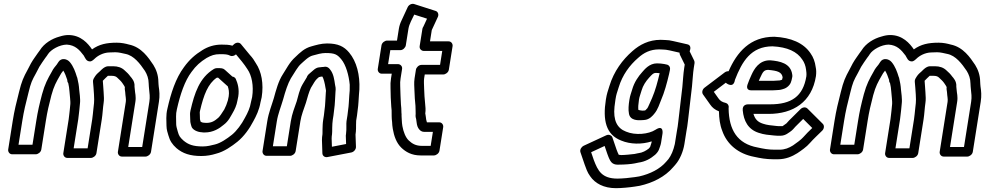

<svg xmlns="http://www.w3.org/2000/svg" viewBox="-20 -767 5146 1003"><path d="M461.8 -144 437.7 8H364.7L388.8 -144C390.2 -152.6 391.4 -163.7 391.9 -170C393.3 -179.1 393.9 -185.2 394.6 -193.7L397.6 -224.9C401.1 -249.9 394.6 -286.3 393.7 -298.5C392.5 -318.6 388.8 -340 384.6 -356.3C384.1 -360.7 382.9 -363 381.8 -365C373.7 -391.9 363.6 -420.4 344.8 -442.7C329.6 -460.7 300.1 -465.7 286 -444.2L276.2 -429.4C268.5 -419.7 258.8 -409.5 250.5 -392.3C229.1 -355 214.1 -327.5 199.7 -274.7C185.7 -221.4 177.6 -186.7 169.4 -135L149.7 -11H76.7L96.4 -135C104.9 -188.6 114.2 -225.4 128.5 -281.8C142.1 -337.5 146.4 -345.2 168.4 -385.2L185.5 -418C195 -434.4 205.9 -448.2 217.4 -465.4C224 -473.7 226.8 -477.8 230.6 -484C245.5 -507.6 290.8 -533.6 329 -534C373.1 -531.4 395.4 -506.1 417.5 -476.8C425 -464.9 429.7 -446.1 450.6 -446.2C460.9 -446.2 472.8 -458.8 473.8 -459.7C490.7 -476.4 519.4 -492.1 551.1 -493C564.8 -493.7 574.8 -494 582.2 -494C601.6 -494 619 -488.6 635.3 -485.4C679.5 -476.9 711.6 -434.4 737.3 -396.3C748.7 -377.8 756.5 -355.8 756.7 -330.9C756.8 -326 757.1 -320.8 757.6 -314.9L758.7 -302.9C760.9 -279 764.5 -262.2 760.2 -235L722.8 1H649.8L687.2 -235C691.7 -263.5 685.2 -281.1 684.5 -296.9C684.3 -302.9 683 -311.5 682.7 -314.6C685.1 -342.6 667 -360.5 661.4 -367.1C651.9 -380.2 642.9 -389.2 630.9 -399.5C616.1 -413.8 596 -421 570.7 -421H545.7C525.9 -421 507.5 -400.3 503.2 -395.9C496 -389.5 483 -378.8 476.6 -368.3L469.8 -357.3C466.5 -351.9 465.1 -345.5 465.8 -340.1C468.8 -317 468.4 -301.4 471 -273.1C472.3 -254.8 472.2 -238 471.2 -228.3C467.9 -207.1 467.6 -187.2 465.1 -171C463.7 -162.3 463.3 -153.5 461.8 -144ZM543.6 -371H562.8C579.1 -371 586.6 -367.2 592.9 -361C605 -349 610.6 -345.3 619 -333.5C626 -323.8 632.6 -313 632.3 -311C630.8 -301.8 632.9 -296.1 634 -286.2C635.2 -262.8 639.6 -250.1 637.2 -235L595.9 26C594.2 36.7 601.8 51 616.9 51H739.9C750.7 51 766.5 41.1 768.9 26L810.2 -235C815.4 -267.9 812.7 -291.7 809.1 -315.7L808.1 -327.1C807.6 -331.9 807.4 -336 807.4 -339.1C807.1 -374.5 796 -404 781.2 -427.7C755.3 -466 719.4 -521 653.3 -534.4C636.5 -539.1 614.8 -544 590.2 -544C535.9 -544 498 -535.5 460.8 -509C439.8 -540 402 -584 337.5 -584C322.8 -584 308.6 -581.4 291 -575.9C252.2 -565.5 210.8 -541.1 188 -504.1C185.9 -500.5 180.8 -494.7 177.1 -489.2C166.7 -473.3 154.6 -458.7 141.7 -436L124.4 -402.8C103 -363.8 93.1 -342.4 79.4 -286.2C65.4 -230.7 55.2 -190.8 46.4 -135L22.8 14C21.1 24.7 28.7 39 43.8 39H166.8C177.6 39 193.4 29.1 195.8 14L219.4 -135C227.3 -184.8 234.9 -217 248.5 -269.3C261.7 -317.5 273.1 -337.3 294.4 -374.4C299.3 -383 300.7 -386.1 310.6 -398.1C318.2 -386.2 325.8 -367.7 331.4 -349.6C331.1 -345.8 331.8 -338.6 336.5 -332.9C339.4 -320.4 342.3 -303.4 343.1 -287.5C344.3 -272.4 348.8 -232.5 347.5 -224C347.4 -223.6 347.3 -222.9 347.3 -222.4L344.2 -190.3C343.5 -181.7 342.7 -175 341.8 -169C340.5 -160.9 340.2 -152.8 338.8 -144L310.8 33C309.1 43.7 316.7 58 331.8 58H454.8C465.5 58 481.4 48.1 483.8 33L511.8 -144C516.1 -171 517.5 -205.2 521.3 -229C523.9 -245.5 523.1 -263.1 521.4 -284.9C519.2 -308.7 519.6 -321 517.1 -345.1C526.8 -355.5 535.3 -363.1 543.6 -371Z M1224.7 -263C1230.8 -301.8 1221.8 -332 1211.6 -354.9C1208.4 -362.3 1199.5 -366.4 1194 -366.9L1154.2 -402.7C1144.5 -411.3 1134.5 -411 1118.1 -411H1112.1C1107.1 -411 1101.2 -409 1097.6 -406.8C1022.1 -361.3 996 -280.5 975.1 -189.8C975 -189.2 974.8 -188.4 974.8 -188L973 -177C972.7 -175 972.7 -172.5 972.8 -170.9C973.8 -159.9 972.9 -145.8 974.3 -129.9C975 -122.1 978 -115.5 979.8 -107.7C984.4 -88.9 1011.7 -77 1033.3 -76.1C1040.5 -74.9 1043.3 -75 1049.9 -75C1094 -75 1126.5 -96.2 1148.7 -115.2C1174.6 -134.4 1185.8 -161.2 1194.7 -175.8C1205.6 -193.9 1216.5 -217.9 1220.2 -241C1221.2 -247.3 1223.4 -255.2 1224.7 -263ZM1044 -126C1038.2 -126 1032.3 -128.2 1027.9 -131.7C1026.9 -135.6 1026.1 -138.6 1024.6 -144C1024 -153.2 1024.5 -165.5 1023.5 -180L1024.6 -187.1C1044.3 -272.2 1066.3 -329.4 1112.2 -361C1113.3 -361 1116.5 -361.1 1119.4 -361.3L1166.1 -319.3C1166.1 -319.3 1167.6 -318 1169.6 -316.8C1174.7 -302.1 1178 -286.3 1174.8 -264C1173.5 -258.4 1171.6 -249.8 1170.4 -242.6C1165.3 -224.9 1159.6 -210.5 1151.7 -195.3C1139.9 -175.6 1126.5 -157 1120.3 -151.7C1101.3 -135.3 1086.1 -125 1057.8 -125C1050 -125 1049.9 -126 1044 -126ZM1212.8 -483 1243.7 -445.5C1257.6 -428.7 1261.1 -422.1 1273 -404.8C1294.9 -373.1 1306.3 -319.3 1297.2 -259.9L1291.3 -234.9C1291.1 -234.3 1291 -233.5 1290.9 -233C1286.3 -203.6 1273.9 -177.4 1259.6 -151.8C1242.6 -118.4 1216.1 -82.9 1192.1 -63.4C1165.4 -42 1132 -19.3 1102.9 -12.3C1083.4 -7.6 1063.6 -2 1039.3 -2C988.4 -2 963.1 -12.1 938.4 -32.8C919.5 -50.1 914.9 -57.2 908.6 -79.9C904.4 -95.4 900.7 -106.4 900.4 -117.9C900.7 -147.9 897.2 -168.9 904 -196C921.5 -273.9 945.1 -344.6 980.6 -391.4C1003.9 -423.7 1026.5 -443.8 1059.1 -464C1084.3 -477.9 1100.5 -484 1129.7 -484C1155.2 -484 1169.4 -483.1 1181.3 -476.6C1191.5 -471.1 1204.2 -475.3 1212.8 -483ZM1194.1 -528.3C1176.4 -533.7 1156.9 -534 1137.6 -534C1099.3 -534 1066.5 -523.3 1038 -505.6C999 -481.6 969.6 -455.5 941.4 -416.6C897.5 -358.3 872.5 -279 854.7 -200C845.5 -162.9 850.1 -133.6 849.7 -110.1C850.1 -87.6 856 -73.2 859.6 -60.1C867.6 -31.1 879.7 -13 901.7 6.8C934.3 34.6 973 48 1031.4 48C1059.7 48 1085.5 43.2 1108.3 36C1151.2 25.4 1191.4 -3.6 1220.2 -26.6C1254.4 -54.4 1283.3 -94.7 1303.7 -134.2C1318 -160 1334.4 -193.5 1340.7 -232L1346.6 -257.1C1346.8 -257.5 1346.9 -258.4 1347 -259C1358.3 -330.2 1345.8 -393.8 1316.8 -436.4C1307.4 -452.8 1299.9 -464.2 1284.6 -480.9L1238.8 -536.5C1229.9 -547.4 1213.4 -545.8 1202.8 -536.2Z M1795 -164 1790.2 -134C1788.9 -125.6 1789.5 -117.7 1789.4 -108.3L1789.3 -88.4C1789.1 -80.2 1788.5 -72.6 1787.5 -66L1786.8 -62C1786.6 -60.5 1786.5 -58.4 1786.5 -57.2L1788 -14.7L1713.9 -0.4L1712.5 -43.2C1712.6 -51.2 1713.2 -57.9 1714.5 -66C1715.2 -70.6 1715.4 -75.5 1715.3 -79.9L1715.5 -99.2C1716.3 -116.9 1716.1 -126.8 1718.5 -142L1722 -164C1723.3 -172.1 1724.5 -182.9 1725.1 -190C1730.8 -227.1 1730.1 -258.5 1732.6 -287.9C1735 -304.4 1732.2 -316.9 1730.1 -325.3C1726.6 -349.3 1722.7 -382.2 1704.2 -404.2C1689.7 -425.1 1669 -417 1669 -417H1663C1660.7 -417 1657.6 -416.5 1655.8 -416C1650.3 -414.7 1636.5 -418.2 1616.2 -399.5C1610.2 -394.7 1603.1 -388.4 1600.4 -385.9C1584.4 -373.9 1583.3 -364.3 1582.8 -363.4C1578.1 -356.2 1573.9 -349.1 1571.4 -344.5L1561 -327.2C1544.5 -299.8 1537.3 -263 1530 -237.8C1518.9 -204.8 1505.5 -173.5 1499.1 -133L1478.5 -3H1405.5L1426.1 -133C1432.2 -171.9 1447.5 -208.2 1459.1 -247.9C1470.5 -289.4 1483.6 -330.4 1499.3 -357.5C1520.5 -389.9 1534.7 -418.1 1553.5 -434.3C1567.1 -446.1 1591.2 -471.6 1613 -476.8C1636.9 -483.4 1659.1 -490 1680.6 -490C1729.7 -490 1741.8 -482.3 1762.8 -457.3C1787 -428.5 1802.4 -373.8 1807 -324.5C1807.4 -315.2 1807.2 -304.9 1806.8 -294.7L1804.7 -269.1C1802.4 -240.5 1802.5 -217.8 1798.3 -191C1796.7 -181.2 1796.2 -171.6 1795 -164ZM1672 -164 1668.5 -142C1665.3 -122 1665.6 -108.6 1664.9 -92.8L1664.7 -72.1C1664.8 -68.5 1664.6 -66.7 1664.5 -66C1662.7 -55.2 1661.9 -45.8 1661.9 -34.8L1664.1 33.7C1664.6 47.4 1676.7 56.2 1690.4 53.5L1815.2 29.5C1827.7 27.1 1840 14.2 1839.5 0.2L1837.2 -64.4L1837.5 -66C1838.9 -75.4 1839.7 -85.1 1839.9 -95.6L1840 -114.9C1840.5 -121 1840.8 -128.5 1840.6 -136.4L1845 -164C1846.3 -172.6 1847.4 -181.1 1848.4 -191.8C1853 -221.9 1853.1 -247.3 1855.2 -272.9L1857.3 -299.3C1860.9 -374.9 1843.4 -445.5 1803.7 -492.7C1777.1 -524.3 1746.1 -540 1688.5 -540C1657.6 -540 1629.8 -531.2 1608 -525.2C1570.2 -515.5 1546.3 -491.4 1522.9 -469C1492.5 -442.3 1475 -405.4 1457.7 -379.2C1434.2 -343.5 1421.8 -295.1 1410.4 -254.1C1400.4 -219.6 1383.4 -179.6 1376.1 -133L1351.5 22C1349.8 32.7 1357.4 47 1372.6 47H1495.6C1506.3 47 1522.1 37.1 1524.5 22L1549.1 -133C1554.4 -166.5 1566 -193.7 1578.2 -230.2C1586.6 -259.2 1593.2 -285.1 1604.1 -308L1614.3 -324.8C1625 -342.6 1628.8 -350.2 1646 -364.1C1647.8 -364.6 1653.2 -365.9 1658.2 -367H1661.1C1662.4 -367 1662 -367 1664.3 -367C1671 -355.9 1677.5 -328.3 1680.1 -309.8C1681.8 -297.7 1683.9 -296.2 1682.5 -287C1682.4 -286.6 1682.3 -285.8 1682.2 -285.2C1679.2 -249.9 1680 -221.2 1674.9 -189C1673.6 -180.4 1673.2 -171.9 1672 -164Z M2144 -690.8 2210.8 -669.4 2192 -628.6C2188.5 -623.7 2187.1 -619.3 2186.6 -616L2172.3 -526C2169.9 -510.9 2182.6 -501 2193.3 -501H2290.3L2278.8 -428H2181.8C2166.7 -428 2154.5 -413.7 2152.8 -403L2145.7 -358C2141.9 -334.3 2144.8 -310.3 2145 -294.8C2145.3 -267.4 2148.2 -237.5 2150.4 -214C2150.4 -196.1 2151.9 -182.4 2151.4 -172.7C2149.3 -155 2153.6 -148.5 2153.9 -145.4L2156.2 -128.8C2158.2 -111.2 2161.8 -100.1 2171.2 -89.7C2174.4 -86.2 2182 -78 2196.4 -78H2241.4L2229.8 -5H2184.8C2151.5 -5 2133 -16.6 2115.2 -33.3C2098.6 -49 2087.4 -78.4 2082 -108.5L2079.9 -124.2L2078.8 -141.4C2078.4 -148 2077.4 -158.1 2077.7 -162C2078.4 -169.9 2077.5 -174.4 2077.2 -176.3C2076.9 -183 2077.1 -192.4 2076.3 -202.1L2074.5 -221.5C2073.1 -254.3 2071.3 -282 2070.7 -316.8C2069.8 -331.6 2070.5 -344.2 2072.7 -358L2080.5 -407C2082.9 -422.1 2070.1 -432 2059.4 -432H2007.4L2019 -505H2071C2086.1 -505 2098.2 -519.3 2099.9 -530L2113.7 -617C2117.7 -642.1 2134.7 -670.7 2144 -690.8ZM2210.2 -128C2208.6 -132.2 2206.8 -139 2206.5 -141.6L2204.3 -158C2203 -169.2 2201.5 -173.5 2201.6 -174C2204.6 -193.8 2202.3 -209.9 2200.9 -225.1C2198.7 -249.5 2195.9 -277.9 2195.7 -303.2C2195.3 -322.3 2193.4 -343.8 2195.7 -358L2198.9 -378H2295.9C2306.6 -378 2322.4 -387.9 2324.8 -403L2344.3 -526C2346 -536.7 2338.4 -551 2323.3 -551H2226.3L2235.6 -610L2267.4 -678.7C2272.9 -690.7 2268.7 -705.8 2255.7 -709.9L2143.4 -745.9C2131 -749.9 2115.6 -742.3 2109.6 -729.3C2098.9 -706.3 2088.9 -684.7 2077.8 -660.6C2071.1 -646.8 2066 -631.7 2063.7 -617L2053.9 -555H2001.9C1991.2 -555 1975.3 -545.1 1972.9 -530L1953.5 -407C1951.8 -396.3 1959.4 -382 1974.5 -382H2026.5L2022.7 -358C2020 -340.8 2019.1 -325.3 2020.1 -307.2C2020.8 -273 2021.2 -240.9 2024 -209.9L2025.8 -190.7C2026.4 -167.8 2025.2 -151.5 2028.3 -129.6L2029.4 -112.6C2029.4 -112.2 2029.5 -111.5 2029.6 -110.9L2032 -93.5C2038.3 -57.2 2050.4 -20.2 2077.3 5.3C2099.4 26.1 2129.8 45 2176.9 45H2246.9C2257.6 45 2273.4 35.1 2275.8 20L2295.3 -103C2297 -113.7 2289.4 -128 2274.3 -128Z M3336.2 -189C3329.4 -189.8 3320.2 -190.9 3314.9 -192.7C3313.1 -203.8 3314.3 -222.7 3317.8 -245C3320.9 -264.7 3323.2 -265.2 3331.4 -293.9C3338.7 -319.9 3354.1 -342.8 3370.7 -361C3386.5 -378.4 3393.7 -386 3404.1 -386C3412.5 -386 3418.7 -385.7 3426 -384.6C3415 -337.9 3403.7 -295.4 3386.4 -254.9C3378.3 -237.1 3364.8 -205.1 3362 -202C3355.9 -195.3 3350.9 -190 3350.1 -190C3345.4 -190 3340.4 -189.1 3336.2 -189ZM3464.3 -429.4 3450.4 -432.5C3442.4 -434 3437.7 -434.7 3432.4 -435C3424 -435.8 3419.4 -436 3412.1 -436C3371.3 -436 3346.3 -403 3335.4 -391C3314.5 -368 3293.3 -337.3 3282.7 -300.1C3276.2 -277 3271.8 -270.5 3267.8 -245C3263.8 -219.7 3261.4 -193.8 3265.6 -173.4C3271.9 -135.2 3317.6 -139 3327 -139C3332.4 -139 3338.2 -139.4 3344 -140C3374.1 -141.3 3392 -165.6 3397.7 -172.5C3417.7 -195.7 3425.6 -226.7 3432.2 -241.1C3451.7 -286.2 3464.1 -333.3 3475.1 -379.8C3476.8 -386.5 3478.4 -393.8 3479.4 -400L3480.1 -405C3482 -416.8 3474.9 -427.1 3464.3 -429.4ZM3446.5 -508C3453.7 -508 3464.8 -506.6 3478.4 -503.6L3530 -491.8C3529.7 -487.5 3530.9 -483 3532.1 -480.4L3557 -429.6L3554.4 -413C3549.1 -379.6 3547.8 -343.7 3544.6 -312.7C3538.7 -258.3 3529.4 -187.7 3523.5 -132.7C3521.5 -113.7 3519.2 -98.1 3516.1 -82.5L3505.3 -14.8C3497.9 18.4 3486.3 45.4 3472 64.1L3460.3 77.6C3428.1 115.4 3377.1 141.5 3319.6 154.5L3295.8 158.3C3274 161.9 3229.8 166 3205.7 166C3122.6 166 3103 123.5 3082.2 69.4L3068.1 28.2L3138.5 -4.5L3152.9 37.7C3156.7 47.2 3160.6 59.9 3168.3 72.9C3182.3 96.9 3207 93 3217.3 93C3241.8 93 3277.6 90.5 3296.7 86.4L3314 82.7C3352.1 77.7 3380.2 60.5 3402.1 41.7C3408.9 35.8 3419.3 23.6 3422.4 14.1C3425.3 5.2 3431.3 -8.3 3433.3 -21L3440.9 -69C3440.9 -69 3448.6 -118.2 3404.3 -89.2C3368.6 -65.7 3298.3 -58.9 3250.4 -79.4C3203.7 -97.1 3182.8 -137.9 3190.1 -209.4C3191.3 -220.8 3193 -233.4 3195.1 -247C3199.8 -276.9 3202.2 -278.3 3211.9 -310.5C3231.5 -375.5 3269.5 -426.6 3313.5 -464.5C3343.2 -491.3 3376.1 -509 3423.6 -509C3430.8 -509 3438.6 -508 3446.5 -508ZM3608.2 -437C3608.8 -440.8 3608.3 -446.5 3606.3 -450.6L3582.8 -498.7C3589.4 -515.5 3588.2 -531.5 3571.2 -535.4L3496.8 -552.4C3481.1 -556 3469.9 -557.8 3455.4 -558C3449.3 -558.5 3438.9 -559 3431.5 -559C3369.7 -559 3321.7 -533.9 3283.2 -499.5C3232.6 -455.5 3186.6 -394.2 3163.5 -317.5C3155.1 -289.6 3150.4 -280.2 3145.1 -247C3128 -139.1 3145.1 -63.6 3225.3 -32.6C3272.1 -13 3332.6 -11.7 3384.5 -28.5L3383.6 -22.4C3381.8 -16.3 3379 -7.8 3376.3 0.3C3375.2 1.6 3373 4.2 3369.8 8.5C3355.2 20.3 3335.8 30.9 3315 33.2C3314.3 33.2 3313.1 33.4 3312.3 33.6L3294.8 37.3C3277.8 39.4 3243.6 43 3225.2 43C3221.3 43 3215.6 42.4 3212.3 41.5C3208.9 35.7 3204.8 24.5 3200.8 14.3L3179.1 -49.2C3175.9 -58.8 3162 -67.1 3147.4 -60.4L3028.7 -5.4C3018.3 -0.6 3007.5 14.6 3012.2 28.2L3034.2 92.6C3041.4 111.4 3047.7 133.3 3062.9 153.5C3088 190.6 3133.5 216 3197.8 216C3226.6 216 3270.5 211.8 3296.2 207.7L3320.8 203.7C3321.2 203.6 3321.9 203.5 3322.4 203.4C3389.1 188.5 3453 157.6 3496.6 106.4L3508.7 92.5C3532 65.8 3549.2 23.7 3555.2 -14L3565.9 -81.5C3568.9 -96.5 3571.8 -115.7 3573.9 -135.3C3579.7 -189.4 3588.9 -259.9 3594.9 -315.3C3598.4 -348.8 3599.8 -384 3604.4 -413Z M4055.2 -297.7C4065.7 -300.3 4087.4 -302.9 4103.7 -323.2C4109.7 -330.7 4113.1 -339.2 4115.2 -348.2C4116.8 -353.7 4117.9 -359.4 4119 -366C4119.6 -369.7 4119.1 -373.8 4118.7 -376.9C4111.1 -437.1 4053.4 -447.7 4003.7 -451.9C4003 -452 4002.1 -452 4001.6 -452C3945 -452 3919.4 -405.9 3905.5 -375.3C3896.4 -356.1 3890.8 -341.2 3884.9 -324.9C3882.6 -318.2 3876.7 -295 3904.7 -295H4014.7C4027.6 -295 4042.5 -297 4049 -297C4051 -297 4053.6 -297.4 4055.2 -297.7ZM4053.7 -346.9C4044.4 -346.7 4028.8 -345 4022.6 -345H3943.9C3945.7 -349.3 3948.1 -354.5 3951 -360.7C3965.3 -392.3 3971.2 -401.4 3992.7 -402C4042.3 -397.6 4063.6 -390.5 4068.5 -363.3C4067.1 -355.6 4066.5 -355.7 4065.5 -350.5C4063.4 -349.6 4060.6 -348.7 4053.7 -346.9ZM3786.2 -394.9C3780.7 -395.4 3772.5 -393.6 3766.3 -389L3660.6 -309C3648.7 -299.9 3645.2 -283.9 3652.5 -273.6L3690 -220.8C3701 -204.6 3715.2 -193.3 3735.7 -185.5C3736.6 -149.3 3740.3 -115.5 3753.1 -83.3C3777.1 -14.2 3835.4 36.7 3920.9 52.5C3950 59 3981.7 65 4019.7 65H4043.7C4084.8 65 4118.3 50.3 4145.4 33.2C4164.4 20.5 4193.8 0.6 4211.7 -20.7C4230.2 -41.8 4252.9 -62.4 4275.5 -84.8C4284.9 -94.2 4287.6 -110.7 4278.3 -120L4198 -200C4188.9 -209 4172.6 -207.5 4162.2 -197.2L4114.8 -150.2C4106.1 -141.7 4098.8 -134.8 4088.3 -122.4C4082.9 -118.3 4073.1 -111 4068 -108C4068 -108 4067.5 -108 4067.1 -108H4048.1C4044.3 -108 4041.8 -108.2 4037.2 -108.8C4008.2 -111.8 3986.3 -113.6 3965.7 -120.8C3937.3 -129.8 3924 -145.4 3916 -172H3995.2C4123.7 -172 4221 -233.5 4242.5 -369.5C4244.6 -387.4 4244.5 -402.4 4240.9 -418C4237.6 -443.9 4228.9 -467.8 4214.4 -488.2C4178.2 -542.7 4111.4 -570.8 4025.3 -575C4025 -575 4024.4 -575 4024.1 -575C3898.5 -575 3829.7 -494.5 3786.2 -394.9ZM4015.6 -525C4093.5 -521.1 4143.9 -497.4 4171.1 -455.8C4181.5 -441.5 4188.5 -423.1 4190.8 -403.4C4191.9 -393.8 4194 -383.3 4192.4 -368.5C4175.3 -263.1 4113.9 -222 4003.2 -222H3889.2C3885.6 -222 3857.1 -222.6 3860 -190.9C3865 -135.8 3887.8 -91 3943.1 -73.2C3971 -63.5 3997.1 -61.8 4023.3 -59.2C4030.3 -58.2 4034.3 -58 4040.2 -58H4059.2C4071.5 -58 4084.1 -63.3 4090.5 -67.2C4095.5 -70.2 4115.7 -82.9 4123.4 -92.1C4131.4 -101.9 4138.1 -108.3 4147.7 -117.8L4175.8 -145.7L4223.2 -98.4C4205.8 -81.6 4191.5 -67.9 4175.3 -49.4C4166.4 -38.7 4138.5 -18 4122.5 -7.3C4101.5 5.8 4080 15 4051.6 15H4027.6C3994.2 15 3968.5 10.2 3938.2 3.5C3830.4 -16.1 3788.2 -89.8 3786.2 -199.6C3786.1 -202 3786.2 -203.2 3786.5 -205C3788.3 -216.8 3781.2 -227 3770.8 -229.4C3752.1 -233.7 3741.8 -240.5 3733.1 -253.2L3708.9 -287.4L3771.8 -335.1L3773.2 -333.3C3773.2 -333.3 3811.8 -301.6 3819.4 -350C3856.6 -445.8 3902.7 -524.5 4015.6 -525Z M4754.8 -144 4730.7 8H4657.7L4681.8 -144C4683.2 -152.6 4684.4 -163.7 4684.9 -170C4686.3 -179.1 4686.9 -185.2 4687.6 -193.7L4690.6 -224.9C4694.1 -249.9 4687.6 -286.3 4686.7 -298.5C4685.5 -318.6 4681.8 -340 4677.6 -356.3C4677.1 -360.7 4675.9 -363 4674.8 -365C4666.7 -391.9 4656.6 -420.4 4637.8 -442.7C4622.6 -460.7 4593.1 -465.7 4579 -444.2L4569.2 -429.4C4561.5 -419.7 4551.8 -409.5 4543.5 -392.3C4522.1 -355 4507.1 -327.5 4492.7 -274.7C4478.7 -221.4 4470.6 -186.7 4462.4 -135L4442.7 -11H4369.7L4389.4 -135C4397.9 -188.6 4407.2 -225.4 4421.5 -281.8C4435.1 -337.5 4439.4 -345.2 4461.4 -385.2L4478.5 -418C4488 -434.4 4498.9 -448.2 4510.4 -465.4C4517 -473.7 4519.8 -477.8 4523.6 -484C4538.5 -507.6 4583.8 -533.6 4622 -534C4666.1 -531.4 4688.4 -506.1 4710.5 -476.8C4718 -464.9 4722.7 -446.1 4743.6 -446.2C4753.9 -446.2 4765.8 -458.8 4766.8 -459.7C4783.7 -476.4 4812.4 -492.1 4844.1 -493C4857.8 -493.7 4867.8 -494 4875.2 -494C4894.6 -494 4912 -488.6 4928.3 -485.4C4972.5 -476.9 5004.6 -434.4 5030.3 -396.3C5041.7 -377.8 5049.5 -355.8 5049.7 -330.9C5049.8 -326 5050.1 -320.8 5050.6 -314.9L5051.7 -302.9C5053.9 -279 5057.5 -262.2 5053.2 -235L5015.8 1H4942.8L4980.2 -235C4984.7 -263.5 4978.2 -281.1 4977.5 -296.9C4977.3 -302.9 4976 -311.5 4975.7 -314.6C4978.1 -342.6 4960 -360.5 4954.4 -367.1C4944.9 -380.2 4935.9 -389.2 4923.9 -399.5C4909.1 -413.8 4889 -421 4863.7 -421H4838.7C4818.9 -421 4800.5 -400.3 4796.2 -395.9C4789 -389.5 4776 -378.8 4769.6 -368.3L4762.8 -357.3C4759.5 -351.9 4758.1 -345.5 4758.8 -340.1C4761.8 -317 4761.4 -301.4 4764 -273.1C4765.3 -254.8 4765.2 -238 4764.2 -228.3C4760.9 -207.1 4760.6 -187.2 4758.1 -171C4756.7 -162.3 4756.3 -153.5 4754.8 -144ZM4836.6 -371H4855.8C4872.1 -371 4879.6 -367.2 4885.9 -361C4898 -349 4903.6 -345.3 4912 -333.5C4919 -323.8 4925.6 -313 4925.3 -311C4923.8 -301.8 4925.9 -296.1 4927 -286.2C4928.2 -262.8 4932.6 -250.1 4930.2 -235L4888.9 26C4887.2 36.7 4894.8 51 4909.9 51H5032.9C5043.7 51 5059.5 41.1 5061.9 26L5103.2 -235C5108.4 -267.9 5105.7 -291.7 5102.1 -315.7L5101.1 -327.1C5100.6 -331.9 5100.4 -336 5100.4 -339.1C5100.1 -374.5 5089 -404 5074.2 -427.7C5048.3 -466 5012.4 -521 4946.3 -534.4C4929.5 -539.1 4907.8 -544 4883.2 -544C4828.9 -544 4791 -535.5 4753.8 -509C4732.8 -540 4695 -584 4630.5 -584C4615.8 -584 4601.6 -581.4 4584 -575.9C4545.2 -565.5 4503.8 -541.1 4481 -504.1C4478.9 -500.5 4473.8 -494.7 4470.1 -489.2C4459.7 -473.3 4447.6 -458.7 4434.7 -436L4417.4 -402.8C4396 -363.8 4386.1 -342.4 4372.4 -286.2C4358.4 -230.7 4348.2 -190.8 4339.4 -135L4315.8 14C4314.1 24.7 4321.7 39 4336.8 39H4459.8C4470.6 39 4486.4 29.1 4488.8 14L4512.4 -135C4520.3 -184.8 4527.9 -217 4541.5 -269.3C4554.7 -317.5 4566.1 -337.3 4587.4 -374.4C4592.3 -383 4593.7 -386.1 4603.6 -398.1C4611.2 -386.2 4618.8 -367.7 4624.4 -349.6C4624.1 -345.8 4624.8 -338.6 4629.5 -332.9C4632.4 -320.4 4635.3 -303.4 4636.1 -287.5C4637.3 -272.4 4641.8 -232.5 4640.5 -224C4640.4 -223.6 4640.3 -222.9 4640.3 -222.4L4637.2 -190.3C4636.5 -181.7 4635.7 -175 4634.8 -169C4633.5 -160.9 4633.2 -152.8 4631.8 -144L4603.8 33C4602.1 43.7 4609.7 58 4624.8 58H4747.8C4758.5 58 4774.4 48.1 4776.8 33L4804.8 -144C4809.1 -171 4810.5 -205.2 4814.3 -229C4816.9 -245.5 4816.1 -263.1 4814.4 -284.9C4812.2 -308.7 4812.6 -321 4810.1 -345.1C4819.8 -355.5 4828.3 -363.1 4836.6 -371Z"/></svg>

Font: Tape
Style: Regular
Weight: 500
Foundry: Cannot Into Space Fonts
Version: Version 0.97